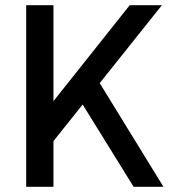

<svg xmlns="http://www.w3.org/2000/svg" viewBox="-20 -720 662 740"><path d="M104 -227 480 -700H604L154 -136ZM81 -700H186V0H81ZM272 -360 350 -423 610 0H495Z"/></svg>

Font: Pathway Extreme 8pt Thin 12pt Medium
Style: Regular
Weight: 500
Version: Version 1.001;gftools[0.9.26]